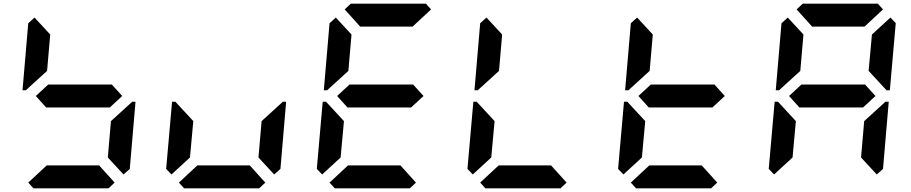

<svg xmlns="http://www.w3.org/2000/svg" viewBox="-20 -1020 4936 1040"><path d="M134 -544 120 -531H102L133 -894L167 -925L252 -833L235 -636ZM586 -562 642 -500 575 -438H230L174 -500L241 -562ZM601 -31 568 0H161L133 -31L233 -124H517ZM682 -456 696 -469H714L683 -105L649 -75L564 -167L581 -364Z M909 -75 880 -105 912 -469H930L942 -456L1027 -364L1009 -167ZM1417 -31 1384 0H977L949 -31L1049 -124H1333ZM1498 -456 1512 -469H1530L1499 -105L1465 -75L1380 -167L1397 -364Z M1725 -75 1696 -105 1728 -469H1746L1758 -456L1843 -364L1825 -167ZM1766 -544 1752 -531H1734L1765 -894L1799 -925L1884 -833L1867 -636ZM2218 -562 2274 -500 2207 -438H1862L1806 -500L1873 -562ZM1847 -969 1880 -1000H2287L2315 -969L2215 -876H1931ZM2233 -31 2200 0H1793L1765 -31L1865 -124H2149Z M2541 -75 2512 -105 2544 -469H2562L2574 -456L2659 -364L2641 -167ZM2582 -544 2568 -531H2550L2581 -894L2615 -925L2700 -833L2683 -636ZM3049 -31 3016 0H2609L2581 -31L2681 -124H2965Z M3357 -75 3328 -105 3360 -469H3378L3390 -456L3475 -364L3457 -167ZM3398 -544 3384 -531H3366L3397 -894L3431 -925L3516 -833L3499 -636ZM3850 -562 3906 -500 3839 -438H3494L3438 -500L3505 -562ZM3865 -31 3832 0H3425L3397 -31L3497 -124H3781Z M4173 -75 4144 -105 4176 -469H4194L4206 -456L4291 -364L4273 -167ZM4214 -544 4200 -531H4182L4213 -894L4247 -925L4332 -833L4315 -636ZM4666 -562 4722 -500 4655 -438H4310L4254 -500L4321 -562ZM4295 -969 4328 -1000H4735L4763 -969L4663 -876H4379ZM4803 -925 4832 -895 4800 -531H4782L4770 -544L4685 -636L4703 -833ZM4762 -456 4776 -469H4794L4763 -105L4729 -75L4644 -167L4661 -364Z"/></svg>

Font: DSEG7 Classic Mini
Style: Bold Italic
Weight: 700
Italic angle: -5°
Designer: Keshikan(Twitter:@keshinomi_88pro)
Version: Version 0.46